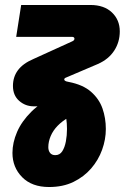

<svg xmlns="http://www.w3.org/2000/svg" viewBox="-20 -533 501 771"><path d="M177 218Q108 218 69 178.5Q30 139 30 81Q30 40 48.5 -3Q67 -46 106.5 -85Q146 -124 211 -152L255 -61Q230 -47 211.5 -28Q193 -9 183.5 13.5Q174 36 174 58Q174 72 181 81Q188 90 202 90Q220 90 230 74.5Q240 59 244.5 35Q249 11 249 -15Q249 -37 246 -57.5Q243 -78 238 -90Q232 -99 214 -102Q196 -105 184 -106H116Q82 -106 57 -128Q32 -150 32 -188Q32 -224 52 -251Q72 -278 114 -296L270 -367Q275 -369 277 -372Q279 -375 279 -377Q279 -385 269 -385H45L65 -513H343Q398 -513 429.5 -483Q461 -453 461 -407Q461 -364 438.5 -329.5Q416 -295 373 -276L244 -221Q241 -220 239.5 -218Q238 -216 238 -214Q238 -209 247 -206L256 -204Q313 -193 345.5 -164.5Q378 -136 391.5 -97.5Q405 -59 405 -15Q405 27 390 68.5Q375 110 346 143.5Q317 177 275 197.5Q233 218 177 218Z"/></svg>

Font: MuseoModerno
Style: Bold Italic
Weight: 700
Italic angle: -9°
Designer: Pablo Cosgaya, Héctor Gatti, Marcela Romero, and the Authors of The MuseoModerno Project.
Foundry: Omnibus-Type Team
Version: Version 1.003